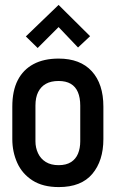

<svg xmlns="http://www.w3.org/2000/svg" viewBox="-20 -750 472 780"><path d="M346 -603 218 -730 85 -602 133 -555 218 -640 297 -557ZM400 -185V-317Q400 -409 353 -460.5Q306 -512 218 -512Q158 -512 116 -489.5Q74 -467 52 -424Q30 -381 30 -317V-185Q30 -133 50 -88.5Q70 -44 112 -17Q154 10 219 10Q310 10 355 -43.5Q400 -97 400 -185ZM306 -321V-176Q306 -148 297 -126Q288 -104 268.5 -91.5Q249 -79 218 -79Q187 -79 166 -92Q145 -105 134.5 -127.5Q124 -150 124 -176V-321Q124 -354 135 -376Q146 -398 166.5 -409.5Q187 -421 218 -421Q248 -421 267.5 -409.5Q287 -398 296.5 -375.5Q306 -353 306 -321Z"/></svg>

Font: Advent Pro SemiBold
Style: Regular
Weight: 600
Designer: VivaRado, Andreas Kalpakidis
Foundry: VivaRado, Andreas Kalpakidis
Version: Version 3.000